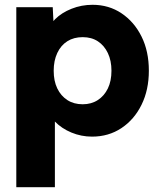

<svg xmlns="http://www.w3.org/2000/svg" viewBox="-20 -561 665 801"><path d="M48 220V-531H200L206 -412L176 -421Q183 -454 210 -481Q237 -508 278.5 -524.5Q320 -541 366 -541Q434 -541 487 -505.5Q540 -470 570.5 -408.5Q601 -347 601 -266Q601 -186 570.5 -124Q540 -62 486.5 -26.5Q433 9 364 9Q319 9 278 -8Q237 -25 209 -54Q181 -83 172 -117L209 -131V220ZM445 -266Q445 -308 430 -339.5Q415 -371 388.5 -388.5Q362 -406 325 -406Q288 -406 261 -389Q234 -372 219 -340Q204 -308 204 -266Q204 -223 219 -192Q234 -161 261 -143.5Q288 -126 325 -126Q361 -126 388 -143.5Q415 -161 430 -192Q445 -223 445 -266Z"/></svg>

Font: Our Lexend
Style: Bold
Weight: 700
Designer: Bonnie Shaver-Troup, Thomas Jockin
Foundry: Lexend
Version: Version 1.007